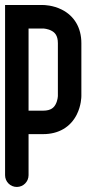

<svg xmlns="http://www.w3.org/2000/svg" viewBox="-20 -737 404 757"><path d="M46.3 0.1C71.8 0.1 92.6 -20.6 92.6 -46.2V-208.2H150.4C210.8 -208.2 257.9 -235.7 282.9 -285.8C300.3 -320.6 300.8 -354.8 300.8 -358.6V-566.8C300.8 -627.2 273.3 -674.3 223.2 -699.3C188.4 -716.7 154.2 -717.2 150.4 -717.2H0V-46.2C0 -20.6 20.7 0.1 46.3 0.1ZM92.6 -300.7V-624.6H150C151.5 -624.6 168.4 -623.8 183.6 -615.5C195 -609.3 208.2 -598.1 208.2 -566.8V-358.9C208.2 -357.4 207.4 -340.5 199.1 -325.3C192.9 -313.9 181.7 -300.7 150.4 -300.7Z"/></svg>

Font: Cactron
Style: Regular
Weight: 400
Version: Version 1.0